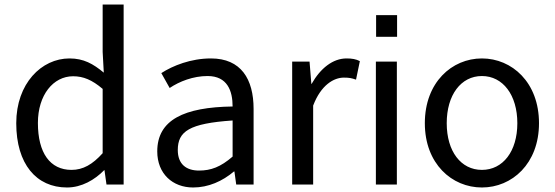

<svg xmlns="http://www.w3.org/2000/svg" viewBox="-20 -817 2459 851"><path d="M277 14C342 14 400 -20 442 -63H443L452 1H528V-797H435V-587L440 -495C393 -534 351 -558 288 -558C164 -558 52 -447 52 -271C52 -90 141 14 277 14ZM297 -64C202 -64 148 -139 148 -272C148 -396 216 -479 304 -479C349 -479 388 -463 435 -423V-138C390 -88 348 -64 297 -64Z M836 14C904 14 966 -14 1017 -57H1019L1027 1H1104V-334C1104 -467 1048 -558 915 -558C826 -558 746 -526 695 -493L732 -427C775 -456 836 -480 900 -480C988 -480 1011 -414 1011 -345C796 -342 677 -286 677 -146C677 -47 745 14 836 14ZM862 -61C806 -61 768 -89 768 -152C768 -235 819 -270 1011 -283V-123C958 -77 915 -61 862 -61Z M1352 -544H1275V1H1368V-349C1403 -441 1460 -473 1504 -473C1527 -473 1538 -471 1558 -464L1575 -546C1558 -555 1540 -558 1516 -558C1455 -558 1400 -514 1361 -445H1360Z M1646 -544V1H1739V-544ZM1647 -654H1740V-750H1647Z M2116 14C2249 14 2369 -91 2369 -271C2369 -452 2249 -558 2116 -558C1983 -558 1863 -452 1863 -271C1863 -91 1983 14 2116 14ZM2116 -64C2023 -64 1960 -146 1960 -271C1960 -396 2023 -480 2116 -480C2209 -480 2273 -396 2273 -271C2273 -146 2209 -64 2116 -64Z"/></svg>

Font: Bithumb Trading Sans
Style: Regular
Weight: 400
Designer: HamHyungwon
Foundry: Bithumb
Version: Version 1.300;FEAKit 1.0